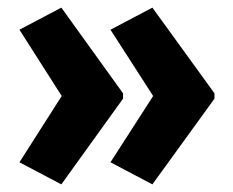

<svg xmlns="http://www.w3.org/2000/svg" viewBox="-20 -529 611 504"><path d="M543 -270 380 -45 270 -103 382 -277 270 -451 380 -509 543 -284ZM303 -270 141 -45 31 -103 142 -277 31 -451 141 -509 303 -284Z"/></svg>

Font: Noto Sans Lao Condensed ExtraBold
Style: Regular
Weight: 800
Width: 3
Designer: Monotype Design Team
Foundry: Monotype Imaging Inc.
Version: Version 2.003; ttfautohint (v1.8.4.7-5d5b)